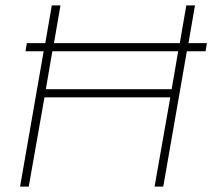

<svg xmlns="http://www.w3.org/2000/svg" viewBox="-20 -688 783 708"><path d="M54 0 141 -499H74L79 -529H147L171 -668H203L179 -529H643L667 -668H699L675 -529H743L738 -499H669L582 0H550L608 -329H144L86 0ZM149 -359H613L637 -499H173Z"/></svg>

Font: Gantari Thin
Style: Italic
Weight: 100
Italic angle: -10°
Designer: Anugrah Pasau
Foundry: Lafontype
Version: Version 1.000; ttfautohint (v1.8.4.7-5d5b)